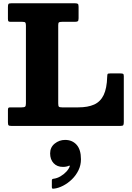

<svg xmlns="http://www.w3.org/2000/svg" viewBox="-20 -770 806 1174"><path d="M286.5 168Q286.5 205 307.8 227.8Q329 250.5 364.5 250.5Q375.5 250.5 384.5 248.8Q393.5 247 400 244Q403.5 242 405.5 243Q407.5 244 406.5 247Q401 263 385.8 279.5Q370.5 296 349.8 308.2Q329 320.5 307 323Q297 324 297 333V372.5Q297 381 299.8 382.8Q302.5 384.5 310 383.5Q337 380.5 366 365.5Q395 350.5 419.8 326.5Q444.5 302.5 459.8 271.2Q475 240 475 204Q475 144.5 448.2 115Q421.5 85.5 378 85.5Q342.5 85.5 314.5 108Q286.5 130.5 286.5 168ZM117 -636.5Q131.5 -636.5 135 -632Q138.5 -627.5 138.5 -613V-138.5Q138.5 -122 133.5 -117.8Q128.5 -113.5 112.5 -113.5H42.5Q33 -113.5 30.8 -109.8Q28.5 -106 28.5 -96V-22.5Q28.5 -7.5 32.5 -3.8Q36.5 0 50.5 0H715Q730.5 0 733.8 -4.8Q737 -9.5 737 -25V-304Q737 -315.5 733 -318.2Q729 -321 717 -321H653.5Q640 -321 638 -317.5Q636 -314 635.5 -301Q633.5 -229.5 613.8 -188.8Q594 -148 555.8 -130.8Q517.5 -113.5 458.5 -113.5H359.5Q343.5 -113.5 339.8 -118Q336 -122.5 336 -138.5V-616.5Q336 -630.5 340.8 -633.5Q345.5 -636.5 359.5 -636.5H436.5Q450.5 -636.5 455.5 -640Q460.5 -643.5 460.5 -658.5V-728Q460.5 -743 455.8 -746.5Q451 -750 437 -750H50Q35 -750 31.8 -745.8Q28.5 -741.5 28.5 -726.5V-655Q28.5 -643.5 31.5 -640Q34.5 -636.5 45.5 -636.5Z"/></svg>

Font: Besley ExtraBold
Style: Regular
Weight: 800
Designer: Owen Earl
Foundry: indestructible type*
Version: Version 2.001